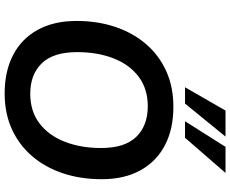

<svg xmlns="http://www.w3.org/2000/svg" viewBox="-102 -877 989 825"><g transform="rotate(90 392.5 -464.5)"><path d="M381 10Q287 10 217 -26Q147 -62 108.5 -131.5Q70 -201 70 -299Q70 -389 95.5 -465Q121 -541 169 -597Q217 -653 285 -684Q353 -715 439 -715Q534 -715 603.5 -679Q673 -643 711.5 -574Q750 -505 750 -407Q750 -316 724.5 -240Q699 -164 651 -108Q603 -52 535 -21Q467 10 381 10ZM383 -100Q458 -100 510 -139.5Q562 -179 589 -248Q616 -317 616 -405Q616 -506 568 -555.5Q520 -605 436 -605Q362 -605 310 -566Q258 -527 231 -458.5Q204 -390 204 -301Q204 -199 252 -149.5Q300 -100 383 -100ZM355 -765 455 -939H567L425 -765ZM501 -765 611 -939H723L572 -765Z"/></g></svg>

Font: Nunito Sans 12pt
Style: Bold Italic
Weight: 700
Italic angle: -9°
Designer: Vernon Adams
Foundry: Vernon Adams
Version: Version 3.101;gftools[0.9.27]